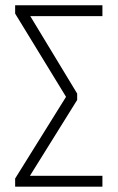

<svg xmlns="http://www.w3.org/2000/svg" viewBox="-20 -704 444 724"><path d="M366.2 -684.1V-643.1H94.2L271 -351.1V-327.1L92.8 -41H366.2V0H37.1V-30.8L229 -338.9L37.1 -652.8V-684.1Z"/></svg>

Font: Fira Sans Compressed ExtraLight
Style: Regular
Weight: 250
Width: 1
Designer: Carrois Corporate & Edenspiekermann AG
Foundry: Carrois Corporate GbR & Edenspiekermann AG
Version: Version 4.203;PS 004.203;hotconv 1.0.88;makeotf.lib2.5.64775